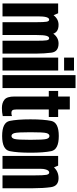

<svg xmlns="http://www.w3.org/2000/svg" viewBox="596 -1421 832 2064"><g transform="rotate(90 1012.0 -389.0)"><path d="M17.5 0H156.5V-519.5L122.5 -598H17.5ZM218.5 0H356.5V-371Q356.5 -445.5 346.8 -524Q337 -602.5 247 -602.5Q180.5 -602.5 138.2 -541.2Q96 -480 96 -411L155.5 -366.5Q155.5 -443 164.8 -472.2Q174 -501.5 191 -501.5Q208.5 -501.5 213.5 -474Q218.5 -446.5 218.5 -365ZM418 0H556V-371Q556 -445 546.5 -523.8Q537 -602.5 447.5 -602.5Q381 -602.5 338.5 -541Q296 -479.5 296 -411L356.5 -366.5Q356.5 -443 365.2 -472.2Q374 -501.5 391 -501.5Q409 -501.5 413.5 -474Q418 -446.5 418 -365Z M599.5 0H738.5V-598.5H599.5ZM599.5 -768.5V-662H738.5V-768.5Z M788 0H927V-785H788Z M1141.5 6.5Q1186 6.5 1228 -2.5V-102Q1213 -95.5 1193 -95.5Q1175.5 -95.5 1166 -106Q1156.5 -116.5 1156.5 -153.5V-497.5H1237.5V-598H1156.5V-723.5H1017.5V-598H957.5V-497.5H1017.5V-127.5Q1017.5 -48.5 1051.2 -21Q1085 6.5 1141.5 6.5Z M1442 4Q1588 4 1604.8 -77.5Q1621.5 -159 1621.5 -300.5Q1621.5 -442.5 1604.8 -523.8Q1588 -605 1442 -605Q1296.5 -605 1279.8 -523.8Q1263 -442.5 1263 -300.5Q1263 -159 1279.8 -77.5Q1296.5 4 1442 4ZM1442 -96.5Q1419.5 -96.5 1410.5 -129.5Q1401.5 -162.5 1401.5 -300Q1401.5 -438.5 1410.5 -471.5Q1419.5 -504.5 1442 -504.5Q1465 -504.5 1474 -471.5Q1483 -438.5 1483 -300Q1483 -162.5 1474 -129.5Q1465 -96.5 1442 -96.5Z M1656 0H1794.5V-517L1760.5 -598H1656ZM1865.5 0H2003.5V-330.5Q2003.5 -436 1992.2 -519.2Q1981 -602.5 1895 -602.5Q1820.5 -602.5 1773 -546Q1725.5 -489.5 1725.5 -407L1793.5 -392.5Q1793.5 -444 1804.5 -473Q1815.5 -502 1834.5 -502Q1853.5 -502 1859.5 -471.8Q1865.5 -441.5 1865.5 -338.5Z"/></g></svg>

Font: Anybody ExtraCondensed
Style: Bold
Weight: 700
Width: 2
Version: Version 1.113;gftools[0.9.25]